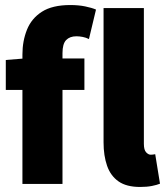

<svg xmlns="http://www.w3.org/2000/svg" viewBox="-20 -730 655 762"><path d="M69 0V-514Q69 -567 87 -612Q105 -657 146.5 -683.5Q188 -710 259 -710Q292 -710 318.5 -704.5Q345 -699 361 -692L333 -575Q321 -581 308 -583.5Q295 -586 283 -586Q257 -586 242.5 -571Q228 -556 228 -519V0ZM3 -373V-492L78 -498H315V-373ZM536 12Q482 12 450.5 -10Q419 -32 405 -72Q391 -112 391 -165V-698H551V-159Q551 -135 560 -125.5Q569 -116 578 -116Q583 -116 586.5 -116.5Q590 -117 596 -118L615 -1Q603 4 583 8Q563 12 536 12Z"/></svg>

Font: Source Code Pro ExtraBold
Style: Regular
Weight: 800
Monospace: yes
Designer: Paul D. Hunt, Teo Tuominen
Foundry: Adobe Systems Incorporated
Version: Version 1.018;hotconv 1.0.116;makeotfexe 2.5.65601